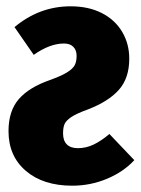

<svg xmlns="http://www.w3.org/2000/svg" viewBox="-20 -571 446 609"><path d="M390 -385Q390 -323 357 -286Q324 -249 259 -224Q223 -211 206.5 -200Q190 -189 185 -178Q180 -167 180 -148Q180 -125 192 -113Q204 -101 227 -101Q253 -101 277 -112.5Q301 -124 327 -146L406 -63Q372 -26 319.5 -4Q267 18 209 18Q117 18 62 -29Q7 -76 7 -155Q7 -219 39.5 -256.5Q72 -294 138 -317Q174 -330 192 -341Q210 -352 216.5 -363.5Q223 -375 223 -394Q223 -412 212.5 -422.5Q202 -433 183 -433Q138 -433 87 -397L26 -485Q105 -551 204 -551Q261 -551 303 -529.5Q345 -508 367.5 -470Q390 -432 390 -385Z"/></svg>

Font: Fira Sans Extra Condensed ExtraBold
Style: Regular
Weight: 800
Width: 1
Designer: Carrois Corporate & Edenspiekermann AG
Foundry: Carrois Corporate GbR & Edenspiekermann AG
Version: Version 4.203